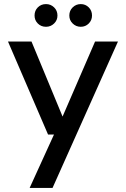

<svg xmlns="http://www.w3.org/2000/svg" viewBox="-20 -699 617 939"><path d="M125 220 244 -41H215L19 -496H134L286 -129L445 -496H557L237 220ZM375 -568Q352 -568 335.5 -584Q319 -600 319 -623Q319 -647 335.5 -663Q352 -679 375 -679Q398 -679 414 -663Q430 -647 430 -623Q430 -600 414 -584Q398 -568 375 -568ZM205 -568Q181 -568 165 -584Q149 -600 149 -623Q149 -647 165 -663Q181 -679 205 -679Q228 -679 244.5 -663Q261 -647 261 -623Q261 -600 244.5 -584Q228 -568 205 -568Z"/></svg>

Font: Ultramarine Medium
Style: Regular
Weight: 500
Designer: Colophon Foundry, Jonny Pinhorn
Foundry: Colophon Foundry
Version: Version 1.200; ttfautohint (v1.8.3)